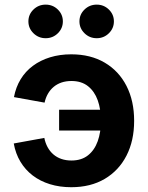

<svg xmlns="http://www.w3.org/2000/svg" viewBox="-20 -783 628 814"><path d="M282 10.7Q233 10.7 191.7 -2.1Q150.4 -14.8 118.7 -39Q87 -63.3 66.6 -97.4Q46.1 -131.5 38.3 -174.7L167.9 -198.3Q172.2 -176.6 181.9 -158.9Q191.6 -141.1 206.2 -128.5Q220.9 -115.8 240.1 -109.2Q259.4 -102.5 283 -102.5Q325.3 -102.5 353 -124.4Q380.6 -146.2 394.3 -184.3Q407.9 -222.4 407.9 -271.1Q407.9 -320 394.3 -357.9Q380.6 -395.9 353 -417.7Q325.3 -439.6 283 -439.6Q259.9 -439.6 240.8 -433.2Q221.8 -426.7 207.4 -414.6Q192.9 -402.4 183.2 -385.5Q173.5 -368.6 169 -347.9L39.2 -371.3Q47 -413.2 67.5 -446.9Q87.9 -480.5 119.6 -504Q151.3 -527.5 192.4 -540.1Q233.5 -552.7 282 -552.7Q364.1 -552.7 424 -517.4Q483.8 -482.2 516.3 -418.7Q548.7 -355.2 548.7 -270.6Q548.7 -186.6 516.3 -123.3Q483.8 -59.9 424 -24.6Q364.1 10.7 282 10.7ZM414.2 -229.6H230.6V-317.7H414.2ZM390 -621Q359.7 -621 338.3 -642Q316.8 -663 316.8 -692.3Q316.8 -721.8 338.3 -742.6Q359.7 -763.4 390 -763.4Q420.2 -763.4 441.5 -742.6Q462.9 -721.8 462.9 -692.3Q462.9 -662.8 441.5 -641.9Q420.2 -621 390 -621ZM173.6 -621Q143.3 -621 121.9 -642Q100.4 -663 100.4 -692.3Q100.4 -721.8 121.9 -742.6Q143.3 -763.4 173.6 -763.4Q203.9 -763.4 225.2 -742.6Q246.5 -721.8 246.5 -692.3Q246.5 -662.8 225.2 -641.9Q203.9 -621 173.6 -621Z"/></svg>

Font: Adwaita Sans
Style: Regular
Weight: 400
Designer: Rasmus Andersson
Foundry: rsms
Version: Version 4.001;git-9221beed3